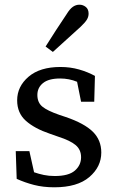

<svg xmlns="http://www.w3.org/2000/svg" viewBox="-20 -784 495 817"><path d="M211 13Q164 13 125 3Q86 -7 51 -23L47 -141H105L125 -51Q145 -44 166.5 -39.5Q188 -35 213 -35Q272 -35 298.5 -58Q325 -81 325 -115Q325 -147 302 -166.5Q279 -186 229 -202L192 -215Q127 -237 90 -270Q53 -303 53 -357Q53 -416 101.5 -457.5Q150 -499 237 -499Q279 -499 316 -488.5Q353 -478 384 -461L381 -351H325L308 -436Q274 -450 236 -450Q187 -450 163 -430.5Q139 -411 139 -380Q139 -348 160 -330.5Q181 -313 233 -295L260 -286Q339 -259 375 -223.5Q411 -188 411 -135Q411 -74 360 -30.5Q309 13 211 13ZM174 -586Q196 -621 218 -655Q240 -689 263 -723Q277 -746 290 -755Q303 -764 318 -764Q333 -764 345 -754.5Q357 -745 357 -726Q357 -713 350 -701Q343 -689 323 -670Q293 -643 264 -616.5Q235 -590 205 -563Z"/></svg>

Font: Source Serif 4 SmText
Style: Regular
Weight: 400
Designer: Frank Grießhammer
Foundry: Adobe
Version: Version 4.005;hotconv 1.1.0;makeotfexe 2.6.0